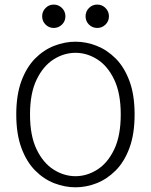

<svg xmlns="http://www.w3.org/2000/svg" viewBox="-20 -807 659 838"><path d="M309.5 10.5Q263 10.5 217 -7.2Q171 -25 133.5 -62.8Q96 -100.5 73.5 -161.2Q51 -222 51 -307.5Q51 -393 73.5 -453.5Q96 -514 133.5 -551.8Q171 -589.5 217 -607.2Q263 -625 309.5 -625Q356 -625 401.5 -607.2Q447 -589.5 484.8 -551.8Q522.5 -514 545 -453.5Q567.5 -393 567.5 -307.5Q567.5 -222 545 -161.2Q522.5 -100.5 484.8 -62.8Q447 -25 401.5 -7.2Q356 10.5 309.5 10.5ZM309.5 -38Q359.5 -38 404.8 -66.8Q450 -95.5 478.5 -155Q507 -214.5 507 -307.5Q507 -400 478.5 -459.5Q450 -519 404.8 -547.8Q359.5 -576.5 309.5 -576.5Q259.5 -576.5 214 -547.8Q168.5 -519 139.8 -459.5Q111 -400 111 -307.5Q111 -214.5 139.8 -155Q168.5 -95.5 214 -66.8Q259.5 -38 309.5 -38ZM214.5 -685Q193.5 -685 178.8 -699.8Q164 -714.5 164 -736Q164 -757 178.8 -772Q193.5 -787 214.5 -787Q235.5 -787 250.5 -772Q265.5 -757 265.5 -736Q265.5 -714.5 250.5 -699.8Q235.5 -685 214.5 -685ZM404.5 -685Q383 -685 368.2 -699.8Q353.5 -714.5 353.5 -736Q353.5 -757 368.2 -772Q383 -787 404.5 -787Q425.5 -787 440.5 -772Q455.5 -757 455.5 -736Q455.5 -714.5 440.5 -699.8Q425.5 -685 404.5 -685Z"/></svg>

Font: Sono Monospace Light
Style: Regular
Weight: 300
Version: Version 2.112